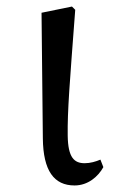

<svg xmlns="http://www.w3.org/2000/svg" viewBox="-20 -553 352 587"><path d="M208 14C249 14 280 -13 296 -42L287 -65C273 -59 256 -54 239 -54C207 -54 188 -71 187 -138C186 -214 193 -298 210 -523L200 -533L107 -514L111 -130C112 -31 145 14 208 14Z"/></svg>

Font: Source Han Serif JP Medium
Style: Regular
Weight: 500
Designer: Ryoko NISHIZUKA 西塚涼子 (kana & ideographs); Frank Grießhammer (Latin, Greek & Cyrillic); Wenlong ZHANG 张文龙 (bopomofo); San
Foundry: Adobe Systems Incorporated
Version: Version 1.001;PS 1.001;hotconv 16.6.54;makeotf.lib2.5.65590